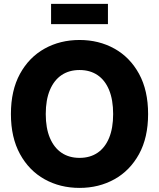

<svg xmlns="http://www.w3.org/2000/svg" viewBox="-20 -940 804 971"><path d="M382.3 10.3Q284.2 10.3 205.6 -33.4Q127 -77.1 81.1 -160.9Q35.2 -244.6 35.2 -363.3Q35.2 -482.9 81.1 -566.7Q127 -650.4 205.6 -694.1Q284.2 -737.8 382.3 -737.8Q480 -737.8 558.6 -694.1Q637.2 -650.4 683.1 -566.7Q729 -482.9 729 -363.3Q729 -244.1 683.1 -160.6Q637.2 -77.1 558.6 -33.4Q480 10.3 382.3 10.3ZM382.3 -141.6Q435.1 -141.6 473.1 -167.2Q511.2 -192.9 531.7 -242.4Q552.2 -292 552.2 -363.3Q552.2 -435.1 531.7 -484.9Q511.2 -534.7 473.1 -560.3Q435.1 -585.9 382.3 -585.9Q329.6 -585.9 291.5 -560.3Q253.4 -534.7 232.4 -484.9Q211.4 -435.1 211.4 -363.3Q211.4 -292 232.4 -242.4Q253.4 -192.9 291.5 -167.2Q329.6 -141.6 382.3 -141.6ZM525.9 -920.4V-817.9H238.3V-920.4Z"/></svg>

Font: Inter 20pt ExtraBold
Style: Regular
Weight: 800
Version: Version 4.001;git-66647c0bb